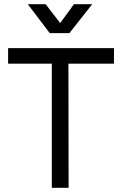

<svg xmlns="http://www.w3.org/2000/svg" viewBox="-20 -894 581 914"><path d="M418.9 -874 310.5 -736.3H216.8L112.3 -874H197.3L266.6 -784.2L332 -874ZM226.6 -590.8H18.6V-665H522.5V-590.8H305.7L306.6 0H226.6Z"/></svg>

Font: BF_TEXT
Style: Regular
Weight: 400
Foundry: EA DICE
Version: Version 1.404